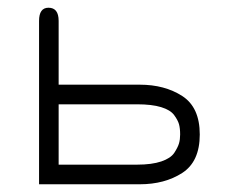

<svg xmlns="http://www.w3.org/2000/svg" viewBox="-20 -477 618 497"><path d="M335 -50.8Q373 -50.8 397.5 -59.1Q421.9 -67.4 431.2 -81.5Q440.4 -95.7 443.4 -106Q446.3 -116.2 446.3 -128.9Q446.3 -144.5 443.4 -155.3Q440.4 -166 430.7 -179.2Q420.9 -192.4 397 -199.7Q373 -207 335 -207H131.8V-50.8ZM81.1 0V-422.9Q81.1 -457 105.5 -457Q131.8 -457 131.8 -422.9V-257.8H341.8Q406.2 -257.8 451.7 -228.5Q497.1 -199.2 497.1 -128.9Q497.1 -58.6 451.7 -29.3Q406.2 0 341.8 0Z"/></svg>

Font: Jura
Style: Book
Weight: 400
Version: Version 2.3